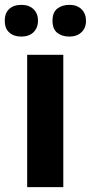

<svg xmlns="http://www.w3.org/2000/svg" viewBox="-34 -772 375 792"><path d="M227.1 0H78.1V-545.9H227.1ZM252.9 -752Q283.2 -752 301.8 -734.4Q320.3 -716.8 320.8 -686.5Q320.8 -656.2 301.8 -638.7Q282.7 -621.1 252.4 -621.1Q221.7 -621.1 202.1 -636.7Q182.6 -652.3 182.6 -686.5Q182.6 -720.7 202.1 -736.3Q221.7 -752 252.9 -752ZM-14.2 -686.5Q-14.6 -717.8 3.9 -734.9Q22.5 -752 54.2 -752Q85.9 -752 104.5 -733.9Q123 -715.8 122.6 -686.5Q122.6 -657.2 104 -638.7Q85 -621.1 53.7 -621.1Q22.5 -621.1 3.9 -638.2Q-14.6 -655.3 -14.2 -686.5Z"/></svg>

Font: OpenSans-Bold
Style: Bold
Weight: 700
Foundry: Ascender Corporation
Version: Version 1.10